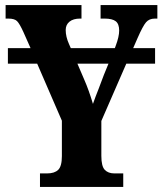

<svg xmlns="http://www.w3.org/2000/svg" viewBox="-20 -734 638 754"><path d="M520 -584 503 -545H589V-484H476L378 -259V-122Q378 -81 391.5 -67Q405 -53 429 -53H464V0H137V-53H165Q194 -53 208.5 -67Q223 -81 223 -121V-260L126 -484H11V-545H100L72 -608Q57 -641 47 -651Q37 -661 13 -661H2V-714H300V-661H294Q268 -661 253 -649Q238 -637 238 -616Q238 -590 251 -561L258 -545H431L434 -553Q448 -590 448 -614Q448 -640 434.5 -650.5Q421 -661 391 -661H375V-714H598V-661H588Q566 -661 553.5 -646.5Q541 -632 520 -584ZM406 -484H284L311 -421Q329 -380 345 -326Q354 -352 368 -387L388 -440Z"/></svg>

Font: Noto Serif CondExtraBold
Style: Regular
Weight: 800
Width: 3
Designer: Monotype Design Team
Foundry: Monotype Imaging Inc.
Version: Version 1.001